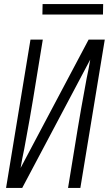

<svg xmlns="http://www.w3.org/2000/svg" viewBox="-20 -931 540 951"><path d="M10 0 131 -735H192L144 -441Q136 -393 127.5 -344.5Q119 -296 110 -248L100 -193Q95 -170 90.5 -146.5Q86 -123 82 -99L419 -735H499L378 0H317L365 -294Q373 -342 381.5 -390.5Q390 -439 399 -487L409 -542Q414 -565 418.5 -588.5Q423 -612 427 -636L90 0ZM190 -859 191 -911H491L490 -859Z"/></svg>

Font: Iosevka Term Curly Light
Style: Italic
Weight: 300
Italic angle: -9°
Designer: Belleve Invis
Foundry: Belleve Invis
Version: Version 32.3.0